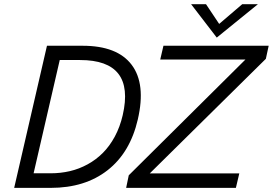

<svg xmlns="http://www.w3.org/2000/svg" viewBox="-20 -912 1324 932"><path d="M1032.2 -729.5 907.7 -891.6H980L1043.9 -795.9L1155.8 -891.6H1231.9ZM48.8 0 208 -689.9H380.9Q549.3 -689.9 619.1 -597.4Q689 -504.9 648.9 -332Q611.8 -171.4 502.2 -85.7Q392.6 0 226.1 0ZM592.3 0 605 -61 1171.4 -623H757.8L773.4 -689.9H1284.2L1270.5 -626.5L707 -70.3H1141.6L1125 0ZM143.1 -70.8H225.6Q274.4 -70.8 319.3 -81.3Q364.3 -91.8 405.3 -114.3Q446.3 -136.7 479.2 -169.7Q512.2 -202.6 537.4 -249.3Q562.5 -295.9 575.7 -353Q637.2 -620.6 368.7 -620.6H270Z"/></svg>

Font: HK Grotesk Italic
Style: Regular
Weight: 400
Italic angle: -13°
Designer: Alfredo Marco Pradil and Stefan Peev
Foundry: Hanken Design Co.
Version: Version 1.000;PS 001.000;hotconv 1.0.88;makeotf.lib2.5.64775